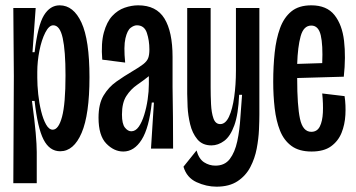

<svg xmlns="http://www.w3.org/2000/svg" viewBox="-20 -558 1336 721"><path d="M30 130 32 -272 30 -528H114L102 -362H110Q122 -463 145 -500.5Q168 -538 204 -538Q256 -538 286 -473Q316 -408 316 -268Q316 -128 286.5 -59Q257 10 206 10Q166 10 143.5 -34Q121 -78 110 -179H100Q110 -105 114 -59.5Q118 -14 118 13V130ZM178 -71Q200 -71 213 -119.5Q226 -168 226 -275Q226 -367 215.5 -415Q205 -463 180 -463Q164 -463 150 -435.5Q136 -408 128 -367.5Q120 -327 120 -288V-266Q120 -238 123.5 -204.5Q127 -171 134.5 -140.5Q142 -110 153 -90.5Q164 -71 178 -71Z M443 11Q408 11 379 -19Q350 -49 350 -116Q350 -168 369 -199.5Q388 -231 417 -251.5Q446 -272 475 -289Q504 -306 518 -317Q532 -328 536.5 -340Q541 -352 541 -372Q541 -406 531.5 -434.5Q522 -463 494 -463Q483 -463 470.5 -453.5Q458 -444 451 -414Q444 -384 450 -323L364 -334Q359 -396 370 -436Q381 -476 401.5 -498Q422 -520 448 -529Q474 -538 499 -538Q567 -538 597.5 -488.5Q628 -439 628 -344V-231Q629 -174 629.5 -116Q630 -58 630 0H547Q550 -43 552.5 -86.5Q555 -130 558 -173H550Q540 -78 512 -33.5Q484 11 443 11ZM473 -65Q489 -65 501 -82Q513 -99 521.5 -126.5Q530 -154 534.5 -184.5Q539 -215 539 -242V-272Q519 -256 495 -239.5Q471 -223 454.5 -197.5Q438 -172 438 -128Q438 -93 449 -79Q460 -65 473 -65Z M793 143Q755 143 718 126Q681 109 669 68L718 7Q727 39 746.5 51.5Q766 64 789 64Q824 64 843 39Q862 14 871 -27.5Q880 -69 883 -121L889 -202H878Q875 -129 860 -87.5Q845 -46 822 -29Q799 -12 774 -12Q740 -12 721 -35Q702 -58 694 -91.5Q686 -125 684.5 -156.5Q683 -188 683 -205V-528H771V-229Q771 -199 772.5 -167Q774 -135 781.5 -113.5Q789 -92 807 -92Q827 -92 840 -120Q853 -148 859.5 -194Q866 -240 866 -293V-528H954V-128Q954 -105 952.5 -71Q951 -37 944 0Q937 37 920 69.5Q903 102 872 122.5Q841 143 793 143Z M1150 11Q1103 11 1074.5 -10Q1046 -31 1031.5 -67.5Q1017 -104 1011.5 -151.5Q1006 -199 1006 -251Q1006 -309 1011.5 -360.5Q1017 -412 1031.5 -452Q1046 -492 1074 -515Q1102 -538 1149 -538Q1207 -538 1236 -501.5Q1265 -465 1272 -404.5Q1279 -344 1271 -270L1096 -265V-263Q1096 -161 1106.5 -112Q1117 -63 1149 -63Q1171 -63 1181 -83Q1191 -103 1192.5 -135.5Q1194 -168 1190 -207L1274 -197Q1279 -163 1277 -126.5Q1275 -90 1262.5 -59Q1250 -28 1223 -8.5Q1196 11 1150 11ZM1149 -462Q1120 -462 1109 -422Q1098 -382 1096 -318L1190 -321Q1193 -389 1184.5 -425.5Q1176 -462 1149 -462Z"/></svg>

Font: Bricolage Grotesque 48pt Condensed
Style: Regular
Weight: 400
Width: 3
Designer: Mathieu Triay
Foundry: Atelier Triay
Version: Version 1.000; ttfautohint (v1.8.4.7-5d5b);gftools[0.9.32]